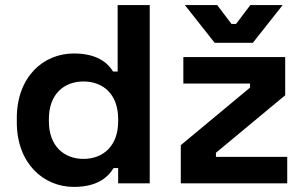

<svg xmlns="http://www.w3.org/2000/svg" viewBox="-20 -720 1196 754"><path d="M270 14C360 14 403 -22 426 -60H444V0H568V-700H442V-439H424C403 -474 360 -510 270 -510C150 -510 46 -418 46 -256V-240C46 -78 151 14 270 14ZM172 -243V-253C172 -349 230 -400 308 -400C386 -400 444 -349 444 -253V-243C444 -147 385 -96 308 -96C231 -96 172 -147 172 -243ZM690 0H1108V-104H828V-120L1100 -346V-496H700V-392H962V-376L690 -150ZM706 -700 823 -552H973L1090 -700H963L907 -626H889L833 -700Z"/></svg>

Font: Meta Space
Style: Bold
Weight: 700
Designer: Meta Pool / Florian Karsten
Foundry: Meta Pool / Florian Karsten
Version: Version 2.000;Glyphs 3.1.1 (3137)